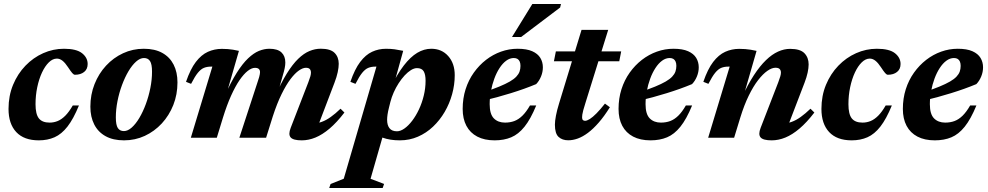

<svg xmlns="http://www.w3.org/2000/svg" viewBox="-20 -690 4950 962"><path d="M265 -396.4Q243.9 -396.4 224.7 -377.6Q205.4 -358.7 190.4 -326.6Q175.4 -294.4 166.7 -253.3Q158 -212.2 158 -167.9Q158 -118 174.8 -96.8Q191.6 -75.7 228.5 -75.7Q250 -75.7 269.3 -83.7Q288.7 -91.7 307.3 -110.4Q325.9 -129.1 344.7 -161.7H375.6Q347.9 -94 318.2 -55.9Q288.5 -17.8 253.3 -2.3Q218.1 13.2 174.3 13.2Q100.3 13.2 61.5 -28.2Q22.7 -69.6 22.7 -144.3Q22.7 -210.1 45.5 -265.1Q68.3 -320.1 107.4 -360.7Q146.5 -401.3 196.4 -423.5Q246.3 -445.7 300.6 -445.7Q362.9 -445.7 391.1 -423.4Q419.2 -401.1 419.2 -369.3Q419.2 -343.6 401.7 -329.6Q384.2 -315.5 355.7 -315.4Q349.5 -315.2 341.8 -324.1Q334.1 -333.1 320.5 -353.8Q306.9 -374.6 293.4 -385.5Q279.8 -396.4 265 -396.4Z M700.7 -445.7Q755.6 -445.7 793.1 -424.9Q830.6 -404.1 849.9 -366.2Q869.2 -328.4 869.2 -277Q869.2 -216.6 848.4 -164Q827.5 -111.4 790.7 -71.5Q753.8 -31.7 705.4 -9.2Q657 13.2 601.4 13.2Q546.6 13.2 509.1 -7.6Q471.5 -28.4 452.2 -66.3Q432.8 -104.3 432.8 -155.4Q432.8 -215.9 453.7 -268.5Q474.5 -321.1 511.3 -360.9Q548.2 -400.8 596.6 -423.2Q645 -445.7 700.7 -445.7ZM600.8 -33.2Q620.1 -33.2 640.1 -51Q660.1 -68.8 678.3 -99.4Q696.4 -129.9 710.7 -168.6Q725 -207.2 733.3 -249Q741.7 -290.8 741.7 -330.7Q741.7 -368.8 731.6 -384.1Q721.6 -399.3 701.3 -399.3Q681.9 -399.3 661.9 -381.4Q641.9 -363.6 623.7 -333.1Q605.6 -302.5 591.3 -263.9Q577 -225.3 568.7 -183.5Q560.4 -141.7 560.4 -101.7Q560.4 -63.8 570.4 -48.5Q580.4 -33.2 600.8 -33.2Z M1564.7 -36.1 1547.9 -71.2Q1570.6 -71.5 1592.3 -79.5Q1614.1 -87.4 1637.2 -103.9Q1660.4 -120.3 1686.2 -145.3L1705.7 -126.2Q1667.5 -76.4 1631.3 -45.7Q1595 -15 1560.5 -0.9Q1525.9 13.2 1491.7 13.2Q1449.2 13.2 1436.4 -1.4Q1423.5 -16 1436.5 -49.5L1525 -278.3Q1531.9 -296.6 1535 -307.3Q1538 -318.1 1538 -326.1Q1538 -337.2 1532.3 -343.8Q1526.6 -350.4 1512.7 -350.4Q1497.3 -350.4 1477.6 -336.7Q1457.9 -323.1 1435.8 -294Q1413.7 -264.9 1390.9 -218.6Q1368.1 -172.3 1346.8 -106.9L1313.3 0H1179.3L1272.2 -283.8Q1276.4 -295.6 1278.6 -304.1Q1280.8 -312.5 1281.8 -318.4Q1282.8 -324.4 1282.8 -328.4Q1282.8 -339.4 1276.5 -344.7Q1270.3 -350.1 1257.4 -350.1Q1240.9 -350.1 1221.1 -334.6Q1201.3 -319.1 1180 -288.2Q1158.8 -257.2 1137.7 -210.4Q1116.6 -163.5 1097.2 -100.9L1066.3 0H936.2L1044 -356.2Q1042 -356.2 1040.3 -356.2Q1038.5 -356.2 1036.5 -356.2Q1017.3 -356.2 1001.9 -350Q986.5 -343.8 971.4 -325.4Q956.4 -307 937.4 -269.9L912 -280Q933.8 -343.7 961.2 -379.6Q988.7 -415.5 1021.6 -430.4Q1054.4 -445.2 1091.8 -445.2Q1108.1 -445.2 1121.4 -444.1Q1134.7 -443 1148 -440.9Q1161.3 -438.7 1177.1 -435.1L1109.1 -199.6L1105.3 -208.7Q1137 -279.1 1166.2 -325.3Q1195.4 -371.5 1223.1 -397.7Q1250.8 -424 1277.3 -434.9Q1303.9 -445.7 1329.8 -445.7Q1370.7 -445.7 1390.2 -427.4Q1409.6 -409.1 1409.6 -376.8Q1409.6 -364.2 1406.5 -348.8Q1403.4 -333.3 1397.7 -314.7L1366.2 -203.1H1356.7Q1387.6 -274 1416.7 -321Q1445.9 -368 1474.1 -395.3Q1502.3 -422.6 1530.4 -434.2Q1558.4 -445.9 1587.1 -445.9Q1635.8 -445.9 1656.5 -425Q1677.2 -404.1 1677.2 -370.4Q1677.2 -352.3 1672.1 -328.4Q1667 -304.4 1655.9 -275.5Z M1929.2 -152.1Q1923.8 -131.2 1921.7 -116Q1919.6 -100.8 1919.6 -89.9Q1919.6 -62.6 1931.6 -47.4Q1943.7 -32.2 1968.8 -32.2Q1986.7 -32.2 2006.6 -46.3Q2026.5 -60.3 2045.3 -85.1Q2064.2 -109.9 2079.3 -142.2Q2094.4 -174.4 2103.3 -211.1Q2112.3 -247.8 2112.3 -285.4Q2112.3 -316.7 2102.9 -332.7Q2093.4 -348.7 2069.4 -348.7Q2055 -348.7 2039 -338.8Q2023.1 -328.9 2007.3 -311.9Q1991.6 -294.8 1977.4 -272.9Q1963.2 -251 1952.6 -226.9Q1942 -202.8 1936 -179.3ZM1844.1 -41.7H1907.7L1836.6 205.8L1904.4 231.6L1897.4 251.8H1629.6L1636.3 232L1702.4 205.5L1866.1 -356.2Q1864.6 -356.2 1863.2 -356.2Q1861.8 -356.2 1860.2 -356.2Q1840.9 -356.2 1825.4 -350Q1810 -343.8 1794.9 -325.4Q1779.9 -307 1761.1 -269.9L1735.6 -280Q1757.4 -343.7 1784.7 -379.7Q1812 -415.7 1844.4 -430.6Q1876.8 -445.6 1913.8 -445.6Q1938.3 -445.6 1957.1 -443Q1975.9 -440.4 2000.2 -435.4L1948.4 -248.1L1937.1 -250.4Q1970.2 -319 2003.4 -362Q2036.6 -405 2070.7 -425.4Q2104.8 -445.7 2140.7 -445.7Q2193.3 -445.7 2225.8 -409Q2258.4 -372.3 2258.4 -313.4Q2258.4 -265.2 2245.3 -218Q2232.3 -170.8 2208 -129.2Q2183.7 -87.6 2149.8 -55.5Q2116 -23.4 2073.8 -5.1Q2031.7 13.2 1983.2 13.2Q1933.9 13.2 1896.8 -0.4Q1859.8 -13.9 1844.1 -41.7Z M2554.5 -399.3Q2534.4 -399.3 2516.2 -385.8Q2498 -372.4 2482.9 -349Q2467.7 -325.7 2456.8 -296Q2445.8 -266.2 2439.7 -233.4Q2433.5 -200.5 2433.5 -167.9Q2433.5 -118 2454.5 -96.8Q2475.5 -75.7 2510.4 -75.7Q2535.9 -75.7 2556.9 -83.5Q2577.9 -91.3 2597.2 -110Q2616.4 -128.6 2635.5 -161.7H2666.8Q2638.7 -93.3 2608.1 -55.2Q2577.6 -17.1 2541.2 -2Q2504.9 13.2 2458.3 13.2Q2407.2 13.2 2371.3 -5.6Q2335.5 -24.4 2316.8 -59.7Q2298.2 -95 2298.2 -144.3Q2298.2 -196.8 2312.8 -242.8Q2327.5 -288.9 2354 -326Q2380.5 -363.2 2415.2 -390.1Q2450 -417 2490.3 -431.3Q2530.6 -445.7 2573.3 -445.7Q2619 -445.7 2646.8 -433.3Q2674.6 -420.9 2687.3 -399.9Q2700 -378.8 2700 -352.7Q2700 -329.3 2690.8 -306.8Q2681.5 -284.2 2666.4 -268.6Q2637.7 -256.6 2605.6 -245.1Q2573.5 -233.6 2539.4 -223.1Q2505.3 -212.5 2470.4 -203Q2435.5 -193.6 2401.1 -185.4L2402.6 -227.5Q2448.7 -242.7 2481.1 -256Q2513.4 -269.3 2534.4 -281.5Q2555.4 -293.7 2566.9 -306Q2578.5 -318.3 2583.2 -331.5Q2587.8 -344.8 2587.8 -359.9Q2587.8 -372.6 2584.1 -381.2Q2580.4 -389.9 2573.1 -394.6Q2565.7 -399.3 2554.5 -399.3ZM2545.3 -504.5 2647.2 -670H2790.7L2786.5 -652.4L2590.9 -504.5Z M2755.4 -383.1 2765.1 -432.5H3092.4L3082.8 -383.1ZM2913.7 -175.5Q2906.2 -151.8 2902.4 -137.8Q2898.6 -123.7 2897.6 -115.8Q2896.5 -107.9 2896.5 -102.3Q2896.5 -92.7 2900.5 -88.7Q2904.4 -84.7 2911.4 -84.7Q2920.9 -84.7 2935.4 -93.8Q2949.8 -102.9 2968.7 -122Q2987.7 -141.2 3011.1 -170.9L3035.7 -152.7Q3007.4 -107.2 2979.8 -75.7Q2952.2 -44.1 2926 -24.5Q2899.8 -4.9 2875.1 4Q2850.3 12.9 2827.3 12.9Q2797 12.9 2778.7 -4Q2760.3 -20.9 2760.3 -65.3Q2760.3 -83 2765.5 -110.5Q2770.7 -137.9 2781.4 -172.4L2893.7 -540.2H3027.3Z M3335.5 -399.3Q3315.4 -399.3 3297.2 -385.8Q3279 -372.4 3263.9 -349Q3248.7 -325.7 3237.8 -296Q3226.8 -266.2 3220.7 -233.4Q3214.5 -200.5 3214.5 -167.9Q3214.5 -118 3235.5 -96.8Q3256.5 -75.7 3291.4 -75.7Q3316.9 -75.7 3337.9 -83.5Q3358.9 -91.3 3378.2 -110Q3397.4 -128.6 3416.5 -161.7H3447.8Q3419.7 -93.3 3389.1 -55.2Q3358.6 -17.1 3322.2 -2Q3285.9 13.2 3239.3 13.2Q3188.2 13.2 3152.3 -5.6Q3116.5 -24.4 3097.8 -59.7Q3079.2 -95 3079.2 -144.3Q3079.2 -196.8 3093.8 -242.8Q3108.5 -288.9 3135 -326Q3161.5 -363.2 3196.2 -390.1Q3231 -417 3271.3 -431.3Q3311.6 -445.7 3354.3 -445.7Q3400 -445.7 3427.8 -433.3Q3455.6 -420.9 3468.3 -399.9Q3481 -378.8 3481 -352.7Q3481 -329.3 3471.8 -306.8Q3462.5 -284.2 3447.4 -268.6Q3418.7 -256.6 3386.6 -245.1Q3354.5 -233.6 3320.4 -223.1Q3286.3 -212.5 3251.4 -203Q3216.5 -193.6 3182.1 -185.4L3183.6 -227.5Q3229.7 -242.7 3262.1 -256Q3294.4 -269.3 3315.4 -281.5Q3336.4 -293.7 3347.9 -306Q3359.5 -318.3 3364.2 -331.5Q3368.8 -344.8 3368.8 -359.9Q3368.8 -372.6 3365.1 -381.2Q3361.4 -389.9 3354.1 -394.6Q3346.7 -399.3 3335.5 -399.3Z M3529.4 -269.9 3504 -280Q3525.8 -343.7 3553.2 -379.6Q3580.7 -415.5 3613.6 -430.4Q3646.4 -445.2 3683.8 -445.2Q3700.4 -445.2 3713.9 -444.1Q3727.3 -443 3740.9 -440.9Q3754.6 -438.7 3770.7 -435.1L3701.3 -194.7L3697.6 -202.8Q3727.4 -267.4 3757.5 -313.5Q3787.6 -359.5 3817.8 -388.6Q3847.9 -417.7 3878.2 -431.4Q3908.5 -445.2 3938.9 -445.2Q3989.4 -445.2 4010.5 -423.4Q4031.6 -401.6 4031.6 -367.3Q4031.6 -349.3 4026.6 -326.1Q4021.6 -302.9 4011.2 -275.8L3919.3 -36.1L3902.5 -71.2Q3925.1 -71.5 3946.9 -79.5Q3968.7 -87.4 3991.8 -103.9Q4014.9 -120.3 4040.8 -145.3L4060.3 -126.2Q4022.1 -76.4 3985.8 -45.7Q3949.6 -15 3915.1 -0.9Q3880.5 13.2 3846.3 13.2Q3803.8 13.2 3791 -1.4Q3778.1 -16 3791.1 -49.5L3879.4 -277.6Q3886.3 -295.8 3889.5 -307Q3892.8 -318.1 3892.8 -326.3Q3892.8 -337.2 3886.6 -343.9Q3880.3 -350.6 3865.5 -350.6Q3847.3 -350.6 3825 -335.1Q3802.6 -319.6 3778.5 -288.6Q3754.4 -257.6 3731.5 -210.7Q3708.5 -163.8 3689.2 -100.9L3658.3 0H3528.2L3636 -356.2Q3634 -356.2 3632.3 -356.2Q3630.5 -356.2 3628.5 -356.2Q3609.3 -356.2 3593.9 -350Q3578.5 -343.8 3563.4 -325.4Q3548.4 -307 3529.4 -269.9Z M4338 -396.4Q4316.9 -396.4 4297.7 -377.6Q4278.4 -358.7 4263.4 -326.6Q4248.4 -294.4 4239.7 -253.3Q4231 -212.2 4231 -167.9Q4231 -118 4247.8 -96.8Q4264.6 -75.7 4301.5 -75.7Q4323 -75.7 4342.3 -83.7Q4361.7 -91.7 4380.3 -110.4Q4398.9 -129.1 4417.7 -161.7H4448.6Q4420.9 -94 4391.2 -55.9Q4361.5 -17.8 4326.3 -2.3Q4291.1 13.2 4247.3 13.2Q4173.3 13.2 4134.5 -28.2Q4095.7 -69.6 4095.7 -144.3Q4095.7 -210.1 4118.5 -265.1Q4141.3 -320.1 4180.4 -360.7Q4219.5 -401.3 4269.4 -423.5Q4319.3 -445.7 4373.6 -445.7Q4435.9 -445.7 4464.1 -423.4Q4492.2 -401.1 4492.2 -369.3Q4492.2 -343.6 4474.7 -329.6Q4457.2 -315.5 4428.7 -315.4Q4422.5 -315.2 4414.8 -324.1Q4407.1 -333.1 4393.5 -353.8Q4379.9 -374.6 4366.4 -385.5Q4352.8 -396.4 4338 -396.4Z M4760 -399.3Q4739.9 -399.3 4721.7 -385.8Q4703.5 -372.4 4688.4 -349Q4673.2 -325.7 4662.3 -296Q4651.3 -266.2 4645.2 -233.4Q4639 -200.5 4639 -167.9Q4639 -118 4660 -96.8Q4681 -75.7 4715.9 -75.7Q4741.4 -75.7 4762.4 -83.5Q4783.4 -91.3 4802.7 -110Q4821.9 -128.6 4841 -161.7H4872.3Q4844.2 -93.3 4813.6 -55.2Q4783.1 -17.1 4746.7 -2Q4710.4 13.2 4663.8 13.2Q4612.7 13.2 4576.8 -5.6Q4541 -24.4 4522.3 -59.7Q4503.7 -95 4503.7 -144.3Q4503.7 -196.8 4518.3 -242.8Q4533 -288.9 4559.5 -326Q4586 -363.2 4620.7 -390.1Q4655.5 -417 4695.8 -431.3Q4736.1 -445.7 4778.8 -445.7Q4824.5 -445.7 4852.3 -433.3Q4880.1 -420.9 4892.8 -399.9Q4905.5 -378.8 4905.5 -352.7Q4905.5 -329.3 4896.3 -306.8Q4887 -284.2 4871.9 -268.6Q4843.2 -256.6 4811.1 -245.1Q4779 -233.6 4744.9 -223.1Q4710.8 -212.5 4675.9 -203Q4641 -193.6 4606.6 -185.4L4608.1 -227.5Q4654.2 -242.7 4686.6 -256Q4718.9 -269.3 4739.9 -281.5Q4760.9 -293.7 4772.4 -306Q4784 -318.3 4788.7 -331.5Q4793.3 -344.8 4793.3 -359.9Q4793.3 -372.6 4789.6 -381.2Q4785.9 -389.9 4778.6 -394.6Q4771.2 -399.3 4760 -399.3Z"/></svg>

Font: Newsreader Text
Style: Italic
Weight: 400
Italic angle: -17°
Designer: Hugues Gentile
Foundry: Production Type
Version: Version 1.001